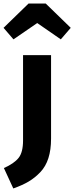

<svg xmlns="http://www.w3.org/2000/svg" viewBox="-69 -842 419 1083"><path d="M7 -620 -49 -685 92 -822H189L330 -685L274 -620L141 -712ZM219 -531V-60Q219 3 204 50Q189 97 158.5 129Q128 161 92.5 182Q57 203 6 221L-47 106Q11 80 36 48.5Q61 17 61 -50V-531Z"/></svg>

Font: Fira Sans
Style: Bold
Weight: 700
Designer: bBox Type GmbH & Carrois Corporate GbR & Edenspiekermann AG
Foundry: bBox Type GmbH & Carrois Corporate GbR & Edenspiekermann AG
Version: Version 4.301;PS 004.301;hotconv 1.0.88;makeotf.lib2.5.64775